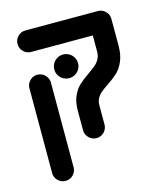

<svg xmlns="http://www.w3.org/2000/svg" viewBox="-102 -596 701 822"><g transform="rotate(-15 248.0 -185.5)"><path d="M215.2 -42.2V-127.8Q215.2 -166.7 227.2 -193.3Q239.3 -220 256.3 -235.7Q273.3 -251.5 300.7 -270.4Q321.5 -284.8 333.3 -294.8Q345.2 -304.8 353 -319.1Q360.7 -333.3 360.7 -353V-471.1Q360.7 -484.1 367.2 -495Q373.7 -505.9 384.6 -512.2Q395.6 -518.5 408.5 -518.5Q428.1 -518.5 442 -504.6Q455.9 -490.7 455.9 -471.1V-353Q455.9 -311.5 443.3 -283.1Q430.7 -254.8 413 -238.3Q395.2 -221.9 367 -203Q347.4 -190 336.3 -180.6Q325.2 -171.1 317.8 -158Q310.4 -144.8 310.4 -127.8V-42.2Q310.4 -29.3 304.1 -18.3Q297.8 -7.4 286.9 -0.9Q275.9 5.6 263 5.6Q250 5.6 239.1 -0.9Q228.1 -7.4 221.7 -18.3Q215.2 -29.3 215.2 -42.2ZM40 100.4V-274.4Q40 -287.4 46.3 -298.3Q52.6 -309.3 63.5 -315.7Q74.4 -322.2 87.4 -322.2Q100.4 -322.2 111.3 -315.7Q122.2 -309.3 128.7 -298.3Q135.2 -287.4 135.2 -274.4V100.4Q135.2 113.3 128.7 124.4Q122.2 135.6 111.3 141.9Q100.4 148.1 87.4 148.1Q67.8 148.1 53.9 134.3Q40 120.4 40 100.4ZM40 -471.1Q40 -490.7 53.9 -504.6Q67.8 -518.5 87.4 -518.5H407.8Q420.7 -518.5 431.7 -512.2Q442.6 -505.9 449.1 -495Q455.6 -484.1 455.6 -471.1Q455.6 -458.1 449.1 -447Q442.6 -435.9 431.7 -429.6Q420.7 -423.3 407.8 -423.3H87.4Q67.8 -423.3 53.9 -437.2Q40 -451.1 40 -471.1ZM163.7 -324.8Q163.7 -338.9 170.7 -351.1Q177.8 -363.3 190 -370.4Q202.2 -377.4 216.3 -377.4Q230.4 -377.4 242.6 -370.4Q254.8 -363.3 261.9 -351.1Q268.9 -338.9 268.9 -324.8Q268.9 -310.7 261.9 -298.7Q254.8 -286.7 242.6 -279.6Q230.4 -272.6 216.3 -272.6Q202.2 -272.6 190 -279.6Q177.8 -286.7 170.7 -298.7Q163.7 -310.7 163.7 -324.8Z"/></g></svg>

Font: 26F Galaxy Hebrew Extra Bold
Style: Regular
Weight: 800
Designer: C₂₉H₂₅N₃O₅
Version: Version 1.000